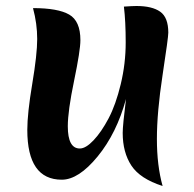

<svg xmlns="http://www.w3.org/2000/svg" viewBox="-20 -599 646 640"><path d="M393 -577Q423 -579 435 -579Q487 -579 514 -560Q541 -541 541 -490Q541 -474 522 -349.5Q503 -225 503 -136Q503 -47 522 21Q447 -3 418 -47Q389 -91 389 -156Q389 -181 400 -269Q369 -155 305.5 -77.5Q242 0 186 0Q71 0 71 -166Q71 -221 87.5 -319.5Q104 -418 104 -469Q104 -520 90 -572Q173 -572 210.5 -550.5Q248 -529 248 -465Q248 -431 227 -330Q206 -229 206 -178Q206 -104 246 -104Q266 -104 292 -131.5Q318 -159 342 -204.5Q366 -250 382.5 -318.5Q399 -387 399 -457.5Q399 -528 393 -577Z"/></svg>

Font: MeriendaOneRegular
Style: Regular
Weight: 400
Designer: Eduardo Rodriguez Tunni
Foundry: Eduardo Rodriguez Tunni
Version: Version 1.001